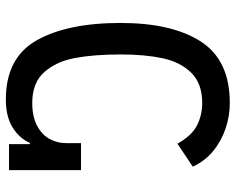

<svg xmlns="http://www.w3.org/2000/svg" viewBox="-93 -683 786 640"><g transform="rotate(90 300.0 -363.0)"><path d="M547 -240V0H460.5V-69.5H456.5Q440.5 -34 404.5 -11.8Q368.5 10.5 311.5 10.5Q172.5 10.5 114.5 -92.2Q56.5 -195 56.5 -372Q56.5 -544 118.8 -640Q181 -736 323.5 -736Q366.5 -736 408.2 -722Q450 -708 483.8 -680.2Q517.5 -652.5 535.5 -612.5L459 -561.5Q432 -609.5 397.8 -626.8Q363.5 -644 323 -644Q258 -644 222.2 -607.2Q186.5 -570.5 174 -511.5Q161.5 -452.5 161.5 -373Q161.5 -285 173 -221.8Q184.5 -158.5 220 -118Q255.5 -77.5 323 -77.5Q368.5 -77.5 398.8 -93.5Q429 -109.5 443 -135Q457 -160.5 457 -189V-240Z"/></g></svg>

Font: JuliaMono Medium
Style: Regular
Weight: 500
Monospace: yes
Designer: cormullion
Foundry: corm
Version: Version 0.054; ttfautohint (v1.8.4)